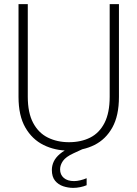

<svg xmlns="http://www.w3.org/2000/svg" viewBox="-20 -720 668 933"><path d="M315 12Q247 12 191.5 -15.5Q136 -43 103 -100.5Q70 -158 70 -249V-700H115V-250Q115 -172 141 -123Q167 -74 212.5 -51.5Q258 -29 315 -29Q374 -29 418.5 -51.5Q463 -74 488 -123Q513 -172 513 -250V-700H558V-249Q558 -158 526 -100.5Q494 -43 439 -15.5Q384 12 315 12ZM336 193Q311 193 287 185Q263 177 247.5 158Q232 139 232 106Q232 85 241 65.5Q250 46 271 28Q292 10 327 -5L385 -31L400 -4L337 25Q300 42 286 62Q272 82 272 103Q272 129 290 144.5Q308 160 340 160Q354 160 370.5 156Q387 152 401 146V180Q387 186 369.5 189.5Q352 193 336 193Z"/></svg>

Font: DM Sans 17pt ExtraLight
Style: Regular
Weight: 250
Version: Version 4.004;gftools[0.9.30]